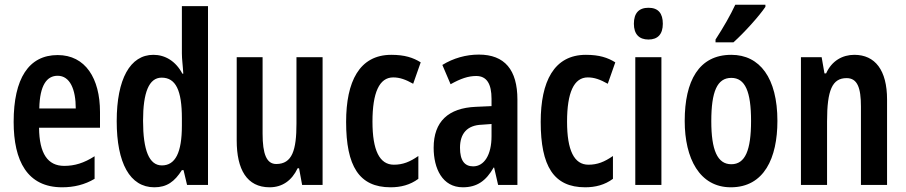

<svg xmlns="http://www.w3.org/2000/svg" viewBox="-20 -786 3850 816"><path d="M225 -552C102 -552 38 -452 38 -268C38 -102 96 10 244 10C294 10 340 -1 382 -26V-122C337 -93 297 -81 253 -81C183 -81 147 -133 146 -243H405V-310C405 -453 343 -552 225 -552ZM225 -464C277 -464 302 -407 302 -325H147C149 -424 179 -464 225 -464Z M636 10C689 10 722 -14 753 -63H760L775 0H864V-760H753V-559C753 -534 757 -509 759 -473H755C727 -526 682 -553 632 -553C533 -553 476 -450 476 -271C476 -93 532 10 636 10ZM668 -83C614 -83 588 -147 588 -273C588 -393 613 -456 667 -456C727 -456 753 -402 753 -283V-252C753 -137 725 -83 668 -83Z M1351 -543H1240V-261C1240 -148 1222 -89 1154 -89C1113 -89 1096 -131 1096 -218V-543H986V-189C986 -66 1029 10 1126 10C1179 10 1220 -18 1245 -71H1251L1264 0H1351Z M1640 10C1683 10 1723 0 1758 -26V-123C1722 -98 1692 -86 1654 -86C1593 -86 1563 -147 1563 -269C1563 -392 1592 -457 1651 -457C1679 -457 1704 -448 1736 -430L1768 -521C1736 -541 1700 -553 1643 -553C1507 -553 1451 -439 1451 -268C1451 -80 1506 10 1640 10Z M2015 -554C1961 -554 1907 -539 1860 -510L1895 -428C1938 -452 1970 -463 2004 -463C2049 -463 2069 -429 2069 -366V-335L2002 -332C1886 -327 1823 -270 1823 -158C1823 -70 1860 10 1947 10C2008 10 2046 -18 2078 -74H2080L2097 0H2179V-363C2179 -489 2125 -554 2015 -554ZM2028 -256 2069 -259V-207C2069 -128 2038 -79 1991 -79C1955 -79 1935 -103 1935 -158C1935 -218 1965 -254 2028 -256Z M2467 10C2510 10 2550 0 2585 -26V-123C2549 -98 2519 -86 2481 -86C2420 -86 2390 -147 2390 -269C2390 -392 2419 -457 2478 -457C2506 -457 2531 -448 2563 -430L2595 -521C2563 -541 2527 -553 2470 -553C2334 -553 2278 -439 2278 -268C2278 -80 2333 10 2467 10Z M2736 -753C2695 -753 2674 -730 2674 -685C2674 -641 2696 -618 2736 -618C2776 -618 2797 -641 2797 -685C2797 -729 2778 -753 2736 -753ZM2791 -543H2680V0H2791Z M3233 -757V-766H3105C3084 -721 3056 -672 3021 -618V-606H3097C3142 -646 3207 -718 3233 -757ZM3284 -272C3284 -455 3209 -553 3088 -553C2950 -553 2890 -442 2890 -272C2890 -113 2953 10 3086 10C3228 10 3284 -115 3284 -272ZM3003 -271C3003 -397 3028 -455 3088 -455C3147 -455 3172 -397 3172 -272C3172 -147 3147 -88 3088 -88C3029 -88 3003 -148 3003 -271Z M3611 -553C3561 -553 3515 -528 3491 -474H3484L3472 -543H3384V0H3495V-270C3495 -403 3517 -454 3578 -454C3624 -454 3639 -413 3639 -333V0H3750V-363C3750 -488 3699 -553 3611 -553Z"/></svg>

Font: Noto Sans Gurmukhi UI ExtraCondensed SemiBold
Style: Regular
Weight: 600
Width: 2
Designer: Jelle Bosma - Monotype Design Team
Foundry: Monotype Imaging Inc.
Version: Version 2.004